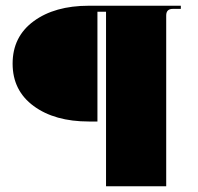

<svg xmlns="http://www.w3.org/2000/svg" viewBox="-20 -650 691 670"><path d="M350 0V-609H320V-226H290Q171 -226 97.5 -280Q24 -334 24 -428Q24 -522 97.5 -576Q171 -630 290 -630H611V-619H583Q560 -619 560 -596V0Z"/></svg>

Font: Arapey Black-Display
Style: Regular
Weight: 900
Designer: Eduardo Rodriguez Tunni
Foundry: Eduardo Rodriguez Tunni
Version: Version 4.000